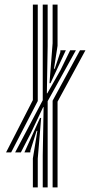

<svg xmlns="http://www.w3.org/2000/svg" viewBox="-20 -820 400 840"><path d="M167 0V-140.2L170.8 -351.2H168.8L116 -240L71.2 -153.2H46.2L167 -381.5V-800H188.5V-618L185 -411.8H187L244.5 -513L287 -600H312L188.5 -377.2V0ZM123.8 0V-126.8L143.5 -247.5H140.2L113 -161.2L112.5 -153.2H86.8L155.2 -304H160L145.2 -126V0ZM210.2 0V-379.5L330 -600H353.8L231.8 -375.2V0ZM6.5 -153.2 123.8 -382.2V-800H145.2V-378L28.8 -153.2ZM196.5 -456 210.2 -630.8V-800H231.8V-619.8L216.2 -519.2H219.5L244 -592L244.2 -600H268L201 -456Z"/></svg>

Font: Big Shoulders Inline Display Thin
Style: Bold
Weight: 700
Version: Version 2.002